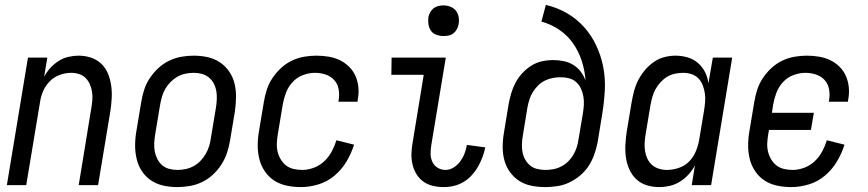

<svg xmlns="http://www.w3.org/2000/svg" viewBox="-20 -755 3540 783"><path d="M8 0 94 -520H173L160 -442Q170 -461 185 -477.5Q200 -494 218.5 -506Q237 -518 258.5 -523Q280 -528 300 -528Q327 -528 351 -520Q375 -512 393 -495Q411 -478 420.5 -454.5Q430 -431 433.5 -405.5Q437 -380 435.5 -353.5Q434 -327 430 -301L380 0H301L352 -312Q355 -329 356.5 -346Q358 -363 355.5 -379.5Q353 -396 346.5 -411Q340 -426 329 -437Q318 -448 302.5 -453Q287 -458 270 -458Q247 -458 223.5 -449.5Q200 -441 182.5 -423Q165 -405 155.5 -382.5Q146 -360 143 -337L87 0Z M703 8Q674 8 646.5 2Q619 -4 596.5 -19Q574 -34 559 -56.5Q544 -79 537.5 -106Q531 -133 531 -161.5Q531 -190 536 -219L556 -339Q560 -364 568 -389Q576 -414 591 -436.5Q606 -459 626 -477.5Q646 -496 670 -507.5Q694 -519 719.5 -523.5Q745 -528 770 -528Q799 -528 826.5 -522Q854 -516 876.5 -501Q899 -486 914.5 -463.5Q930 -441 936.5 -414Q943 -387 942.5 -358.5Q942 -330 938 -301L918 -181Q914 -156 905.5 -131Q897 -106 882.5 -83.5Q868 -61 848 -42.5Q828 -24 804 -12.5Q780 -1 754 3.5Q728 8 703 8ZM704 -62Q720 -62 737 -65.5Q754 -69 769.5 -77.5Q785 -86 797.5 -99Q810 -112 819 -127.5Q828 -143 833 -159.5Q838 -176 840 -192L860 -312Q863 -330 864 -347.5Q865 -365 862.5 -381.5Q860 -398 852.5 -413Q845 -428 832.5 -438.5Q820 -449 804 -453.5Q788 -458 770 -458Q754 -458 736.5 -454.5Q719 -451 704 -442.5Q689 -434 676 -421Q663 -408 654 -392.5Q645 -377 640.5 -360.5Q636 -344 633 -328L613 -208Q610 -190 609 -172.5Q608 -155 611 -138.5Q614 -122 621.5 -107Q629 -92 641 -81.5Q653 -71 669.5 -66.5Q686 -62 704 -62Z M1207 8Q1177 8 1149 2Q1121 -4 1098.5 -18.5Q1076 -33 1060.5 -55.5Q1045 -78 1038 -105Q1031 -132 1031 -161Q1031 -190 1036 -219L1056 -339Q1060 -364 1068 -389Q1076 -414 1091 -436.5Q1106 -459 1126 -477.5Q1146 -496 1170 -507.5Q1194 -519 1219.5 -523.5Q1245 -528 1270 -528Q1295 -528 1319.5 -524Q1344 -520 1365 -510Q1386 -500 1403 -483.5Q1420 -467 1429.5 -445.5Q1439 -424 1441.5 -399Q1444 -374 1439 -349L1438 -340H1360L1361 -346Q1365 -369 1361 -391Q1357 -413 1343 -428.5Q1329 -444 1308 -451Q1287 -458 1264 -458Q1240 -458 1215 -448.5Q1190 -439 1172.5 -419.5Q1155 -400 1146 -376Q1137 -352 1133 -328L1113 -208Q1110 -190 1109 -172Q1108 -154 1112 -137Q1116 -120 1125 -105Q1134 -90 1147 -80Q1160 -70 1177.5 -66Q1195 -62 1213 -62Q1236 -62 1260 -71Q1284 -80 1302.5 -97.5Q1321 -115 1333 -137.5Q1345 -160 1352 -183L1424 -165Q1413 -130 1393.5 -97Q1374 -64 1344.5 -39Q1315 -14 1278.5 -3Q1242 8 1207 8Z M1790 8Q1767 8 1745.5 3Q1724 -2 1706.5 -14.5Q1689 -27 1678 -45.5Q1667 -64 1662 -85.5Q1657 -107 1658 -130Q1659 -153 1663 -175L1708 -450H1576L1577 -520H1798L1739 -164Q1736 -146 1736 -128.5Q1736 -111 1743 -95.5Q1750 -80 1764.5 -71Q1779 -62 1797 -62Q1814 -62 1830 -72Q1846 -82 1857 -97Q1868 -112 1874.5 -129Q1881 -146 1884 -164L1959 -154Q1955 -134 1947.5 -114Q1940 -94 1929.5 -75.5Q1919 -57 1904 -40.5Q1889 -24 1870.5 -13Q1852 -2 1831.5 3Q1811 8 1790 8ZM1788 -608Q1774 -608 1760 -613Q1746 -618 1738 -629Q1730 -640 1727.5 -655Q1725 -670 1727 -685Q1729 -695 1734.5 -705Q1740 -715 1748.5 -721.5Q1757 -728 1767.5 -730.5Q1778 -733 1789 -733Q1803 -733 1817 -727.5Q1831 -722 1839.5 -711Q1848 -700 1850.5 -685Q1853 -670 1850 -655Q1848 -645 1842.5 -635Q1837 -625 1828.5 -618.5Q1820 -612 1809.5 -610Q1799 -608 1788 -608Z M2204 8Q2175 8 2147.5 2.5Q2120 -3 2098 -17Q2076 -31 2060 -53Q2044 -75 2037 -101Q2030 -127 2030 -155.5Q2030 -184 2035 -213L2054 -329Q2058 -351 2064.5 -373.5Q2071 -396 2082 -417Q2093 -438 2109.5 -456Q2126 -474 2146.5 -487Q2167 -500 2190 -505Q2213 -510 2236 -510Q2258 -510 2279.5 -505.5Q2301 -501 2318.5 -490Q2336 -479 2348.5 -462.5Q2361 -446 2368 -426Q2365 -468 2352.5 -506.5Q2340 -545 2317.5 -577.5Q2295 -610 2261.5 -633Q2228 -656 2188 -667L2206 -735Q2253 -724 2292.5 -701Q2332 -678 2362 -644.5Q2392 -611 2411.5 -569.5Q2431 -528 2440 -482Q2449 -436 2446.5 -387.5Q2444 -339 2436 -290L2417 -174Q2412 -149 2403.5 -125Q2395 -101 2381 -79Q2367 -57 2346 -39.5Q2325 -22 2302 -11Q2279 0 2253.5 4Q2228 8 2204 8ZM2204 -62Q2220 -62 2236.5 -65Q2253 -68 2268.5 -76Q2284 -84 2296.5 -96Q2309 -108 2317.5 -122.5Q2326 -137 2331.5 -153Q2337 -169 2339 -185L2357 -292Q2360 -310 2361 -327.5Q2362 -345 2359 -362Q2356 -379 2349 -394Q2342 -409 2330 -420Q2318 -431 2301.5 -435.5Q2285 -440 2267 -440Q2251 -440 2234.5 -437Q2218 -434 2202.5 -426.5Q2187 -419 2174.5 -406.5Q2162 -394 2153 -379.5Q2144 -365 2139 -349Q2134 -333 2131 -317L2112 -201Q2109 -184 2108.5 -167Q2108 -150 2111 -134Q2114 -118 2122 -104Q2130 -90 2142 -80Q2154 -70 2170.5 -66Q2187 -62 2204 -62Z M2669 8Q2642 8 2617.5 0.5Q2593 -7 2575 -24Q2557 -41 2546.5 -64.5Q2536 -88 2532.5 -113.5Q2529 -139 2530.5 -166Q2532 -193 2536 -219L2556 -339Q2560 -362 2566 -384.5Q2572 -407 2583 -428.5Q2594 -450 2610 -469Q2626 -488 2646 -502Q2666 -516 2689 -522Q2712 -528 2735 -528Q2760 -528 2784 -521Q2808 -514 2826 -498.5Q2844 -483 2855 -461.5Q2866 -440 2869 -415L2887 -520H2966L2880 0H2801L2814 -80Q2803 -60 2787.5 -43Q2772 -26 2752.5 -14Q2733 -2 2711.5 3Q2690 8 2669 8ZM2700 -62Q2723 -62 2747.5 -70Q2772 -78 2789.5 -95.5Q2807 -113 2817 -136.5Q2827 -160 2831 -183L2851 -303Q2854 -321 2855.5 -339Q2857 -357 2854.5 -374Q2852 -391 2846 -407Q2840 -423 2828.5 -435Q2817 -447 2800.5 -452.5Q2784 -458 2766 -458Q2750 -458 2733 -454.5Q2716 -451 2701 -442Q2686 -433 2674 -420Q2662 -407 2653.5 -391.5Q2645 -376 2640.5 -360Q2636 -344 2633 -328L2613 -208Q2610 -191 2609 -173.5Q2608 -156 2610.5 -139.5Q2613 -123 2620 -108Q2627 -93 2639 -82.5Q2651 -72 2667 -67Q2683 -62 2700 -62Z M3207 8Q3177 8 3149 2Q3121 -4 3098.5 -18.5Q3076 -33 3060.5 -55.5Q3045 -78 3038 -105Q3031 -132 3031 -161Q3031 -190 3036 -219L3056 -339Q3060 -364 3068 -389Q3076 -414 3091 -436.5Q3106 -459 3126 -477.5Q3146 -496 3170 -507.5Q3194 -519 3219.5 -523.5Q3245 -528 3270 -528Q3295 -528 3319.5 -524Q3344 -520 3365 -510Q3386 -500 3403 -483.5Q3420 -467 3429.5 -445.5Q3439 -424 3441.5 -399Q3444 -374 3439 -349L3438 -340H3360L3361 -346Q3365 -369 3361 -391Q3357 -413 3343 -428.5Q3329 -444 3308 -451Q3287 -458 3264 -458Q3240 -458 3215 -448.5Q3190 -439 3172.5 -419.5Q3155 -400 3146 -376Q3137 -352 3133 -328L3128 -295H3299L3287 -225H3116L3113 -208Q3110 -190 3109 -172Q3108 -154 3112 -137Q3116 -120 3125 -105Q3134 -90 3147 -80Q3160 -70 3177.5 -66Q3195 -62 3213 -62Q3236 -62 3260 -71Q3284 -80 3302.5 -97.5Q3321 -115 3333 -137.5Q3345 -160 3352 -183L3424 -165Q3413 -130 3393.5 -97Q3374 -64 3344.5 -39Q3315 -14 3278.5 -3Q3242 8 3207 8Z"/></svg>

Font: Iosevka Custom
Style: Italic
Weight: 400
Italic angle: -9°
Monospace: yes
Designer: Belleve Invis
Foundry: Belleve Invis
Version: Version 30.3.3; ttfautohint (v1.8.3)